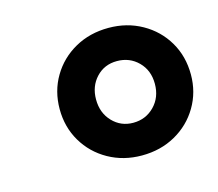

<svg xmlns="http://www.w3.org/2000/svg" viewBox="-58 -789 516 454"><g transform="rotate(-15 200.0 -562.0)"><path d="M239 -406Q194 -406 157.5 -426.5Q121 -447 100 -482.5Q79 -518 79 -562Q79 -606 100 -641.5Q121 -677 157.5 -697.5Q194 -718 240 -718Q285 -718 321.5 -697.5Q358 -677 379 -641.5Q400 -606 400 -561Q400 -518 379 -482.5Q358 -447 321.5 -426.5Q285 -406 239 -406ZM239 -486Q270 -486 291 -507.5Q312 -529 312 -562Q312 -595 291 -616Q270 -637 239 -637Q208 -637 188 -615.5Q168 -594 168 -562Q168 -529 188.5 -507.5Q209 -486 239 -486Z"/></g></svg>

Font: Nunito Sans 7pt SemiCondensed ExtraBold
Style: Italic
Weight: 800
Width: 4
Italic angle: -9°
Designer: Vernon Adams
Foundry: Vernon Adams
Version: Version 3.101;gftools[0.9.27]